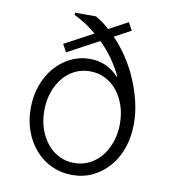

<svg xmlns="http://www.w3.org/2000/svg" viewBox="-80 -770 761 850"><g transform="rotate(10 300.0 -345.0)"><path d="M161 -555 180 -520 321 -596Q353 -565 378 -529.5Q403 -494 422 -455L419 -453Q394 -481 361.5 -495.5Q329 -510 290 -510Q244 -510 203.5 -490Q163 -470 133 -435Q103 -400 86 -352.5Q69 -305 69 -250Q69 -194 86.5 -146.5Q104 -99 135 -64Q166 -29 208.5 -9.5Q251 10 300 10Q351 10 393 -10.5Q435 -31 466 -67Q497 -103 514 -152.5Q531 -202 531 -261Q531 -309 519.5 -358Q508 -407 488 -454.5Q468 -502 439.5 -545.5Q411 -589 376 -625L450 -665L431 -700L346 -654Q331 -668 315.5 -679Q300 -690 283 -700H189V-690Q217 -676 242 -660Q267 -644 290 -624ZM300 -44Q263 -44 232 -59.5Q201 -75 178.5 -102.5Q156 -130 143 -167.5Q130 -205 130 -250Q130 -295 143 -332.5Q156 -370 178.5 -397.5Q201 -425 232 -440.5Q263 -456 300 -456Q337 -456 368 -440.5Q399 -425 421.5 -397.5Q444 -370 457 -332.5Q470 -295 470 -250Q470 -205 457 -167.5Q444 -130 421.5 -102.5Q399 -75 368 -59.5Q337 -44 300 -44Z"/></g></svg>

Font: CommitMonoV143 ExtLt
Style: Regular
Weight: 200
Monospace: yes
Designer: Eigil Nikolajsen
Foundry: Eigil Nikolajsen
Version: Version 1.143